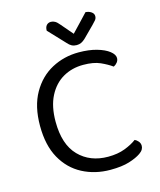

<svg xmlns="http://www.w3.org/2000/svg" viewBox="-121 -900 831 1000"><g transform="rotate(-15 294.0 -400.5)"><path d="M533 -541Q533 -528 524.5 -517.5Q516 -507 505 -502Q480 -520 444.5 -536Q409 -552 353 -552Q292 -552 243.5 -524Q195 -496 166.5 -440.5Q138 -385 138 -303Q138 -180 198.5 -118Q259 -56 356 -56Q408 -56 447 -71Q486 -86 511 -105Q521 -101 530 -90.5Q539 -80 539 -66Q539 -56 533.5 -46.5Q528 -37 515 -28Q492 -12 452 0.5Q412 13 350 13Q267 13 199.5 -22.5Q132 -58 93 -128Q54 -198 54 -303Q54 -408 94.5 -479Q135 -550 201.5 -585.5Q268 -621 347 -621Q402 -621 444 -609Q486 -597 509.5 -578.5Q533 -560 533 -541ZM348 -721Q365 -739 388 -763Q411 -787 436 -814Q454 -813 467 -804Q480 -795 480 -781Q480 -769 472.5 -760Q465 -751 454 -740L394 -680Q383 -670 372.5 -665Q362 -660 348 -660Q333 -660 321.5 -666Q310 -672 299 -685L216 -773Q216 -792 225 -802Q234 -812 249 -812Q260 -812 270.5 -806Q281 -800 294 -784Z"/></g></svg>

Font: Baloo Paaji 2
Style: Regular
Weight: 400
Designer: Shuchita Grover, Noopur Datye and Ek Type
Foundry: Ek Type
Version: Version 1.700